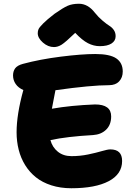

<svg xmlns="http://www.w3.org/2000/svg" viewBox="-20 -983 717 1028"><path d="M269 -731Q237.3 -731 209.7 -755.1Q182.1 -779.3 182.1 -805.2Q182.1 -817.4 186.5 -827.1Q190.9 -836.9 211.2 -857.4Q231.4 -877.9 272 -909.2Q317.9 -941.4 342.5 -952.1Q367.2 -962.9 402.8 -962.9Q450.7 -962.9 487.8 -915Q506.8 -891.1 529.5 -872.1Q552.2 -853 566.2 -844.5Q580.1 -835.9 589.6 -822Q599.1 -808.1 599.1 -789.1Q599.1 -764.2 576.9 -750Q554.7 -735.8 514.2 -735.8Q481.9 -735.8 450.9 -751.7Q419.9 -767.6 382.8 -807.1Q330.6 -756.8 310.1 -743.9Q289.6 -731 269 -731ZM361.8 24.9Q303.7 24.9 255.1 9.3Q206.5 -6.3 172.4 -33.7Q138.2 -61 114.7 -98.9Q91.3 -136.7 80.1 -181.2Q68.8 -225.6 68.8 -274.9Q68.8 -370.1 105 -501Q78.1 -512.7 64 -533.2Q49.8 -553.7 49.8 -579.1Q49.8 -601.1 61 -616.9Q72.3 -632.8 103 -641.1Q193.4 -665.5 305.7 -679.7Q418 -693.8 490.2 -693.8Q568.4 -693.8 602.8 -670.2Q637.2 -646.5 637.2 -600.1Q637.2 -567.9 617.9 -547.4Q598.6 -526.9 564 -526.9Q468.3 -526.9 276.9 -500Q274.9 -487.8 268.1 -454.6Q261.2 -421.4 257.8 -400.9Q360.8 -418.9 488.8 -423.8Q575.2 -423.8 575.2 -359.9Q575.2 -314.9 548.3 -288.8Q521.5 -262.7 478 -259.8Q338.9 -252 250 -232.9Q260.3 -194.3 289.8 -170.7Q319.3 -147 362.8 -147Q408.7 -147 451.9 -156Q495.1 -165 525.6 -174.1Q556.2 -183.1 570.8 -183.1Q633.8 -183.1 633.8 -121.1Q633.8 -50.8 562 -12.9Q490.2 24.9 361.8 24.9Z"/></svg>

Font: Shantell Sans Bouncy
Style: Regular
Weight: 800
Designer: Stephen Nixon, Anya Danilova, Shantell Martin
Foundry: Arrow Type
Version: Version 1.006;[9816181b4]